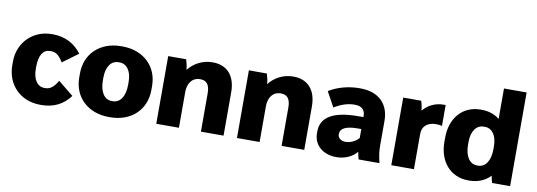

<svg xmlns="http://www.w3.org/2000/svg" viewBox="-57 -1081 4063 1453"><g transform="rotate(10 1975.0 -354.0)"><path d="M284 11H293C388 11 460 -26 513 -97L395 -193C367 -143 338 -120 302 -120H293C240 -120 205 -169 205 -252V-268C205 -357 236 -403 290 -403H295C332 -403 359 -384 389 -333L509 -421C455 -493 379 -531 288 -531H279C135 -531 25 -422 25 -276V-247C25 -99 131 11 284 11Z M812 12H822C983 12 1094 -93 1094 -244V-276C1094 -427 983 -532 822 -532H812C651 -532 540 -427 540 -276V-244C540 -93 651 12 812 12ZM812 -111C756 -111 720 -166 720 -253V-275C720 -357 756 -409 812 -409H822C878 -409 914 -357 914 -275V-253C914 -166 878 -111 822 -111Z M1175 0H1349V-275C1349 -343 1385 -390 1441 -390H1445C1494 -390 1518 -360 1518 -294V0H1692V-333C1692 -459 1627 -532 1517 -532H1513C1439 -532 1373 -497 1329 -441C1328 -464 1320 -499 1313 -520H1175Z M1795 0H1969V-275C1969 -343 2005 -390 2061 -390H2065C2114 -390 2138 -360 2138 -294V0H2312V-333C2312 -459 2247 -532 2137 -532H2133C2059 -532 1993 -497 1949 -441C1948 -464 1940 -499 1933 -520H1795Z M2560 12C2624 12 2683 -14 2717 -57C2720 -36 2725 -16 2730 0H2890C2879 -45 2872 -84 2872 -130V-322C2872 -455 2787 -532 2651 -532H2640C2558 -532 2472 -508 2410 -469L2473 -354C2530 -389 2581 -403 2628 -403H2632C2685 -403 2710 -375 2710 -331V-322H2675C2478 -322 2385 -265 2385 -154V-141C2385 -49 2458 12 2560 12ZM2608 -114C2573 -114 2549 -134 2549 -161V-166C2549 -207 2594 -230 2682 -230H2710V-161C2682 -130 2644 -114 2608 -114Z M2981 0H3155V-272C3155 -329 3195 -365 3261 -365C3277 -365 3296 -363 3307 -359V-520H3292C3227 -520 3172 -492 3134 -446C3133 -467 3126 -500 3119 -520H2981Z M3574 12H3582C3648 12 3704 -12 3743 -54C3746 -35 3751 -14 3756 0H3894V-720H3720V-486C3683 -516 3636 -532 3582 -532H3574C3438 -532 3346 -429 3346 -276V-244C3346 -91 3438 12 3574 12ZM3619 -111C3563 -111 3526 -166 3526 -253V-275C3526 -357 3563 -409 3619 -409H3629C3685 -409 3721 -357 3721 -275V-253C3721 -166 3685 -111 3629 -111Z"/></g></svg>

Font: Fixel Text ExtraBold
Style: Regular
Weight: 800
Width: 4
Designer: AlfaBravo + MacPaw
Foundry: Kyrylo Tkachov, Marchela Mozhyna, Serhii Makarenko, Maria Weinstein, Zakhar Kryvoshyya
Version: Version 1.211